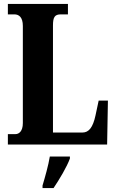

<svg xmlns="http://www.w3.org/2000/svg" viewBox="-20 -734 591 975"><path d="M20 0H524L528 -223H481L465 -148C452 -87 431 -61 399 -61H249V-605C249 -647 258 -661 289 -661H325V-714H20V-661H53C76 -661 96 -647 96 -602V-109C96 -67 76 -53 59 -53H20ZM196 208V221H252C281 178 320 113 335 71V61H233C226 105 208 168 196 208Z"/></svg>

Font: Noto Serif Tamil ExtraCondensed ExtraBold
Style: Regular
Weight: 800
Width: 2
Designer: Indian Type Foundry, Tom Grace, and the Monotype Design Team
Foundry: Monotype Imaging Inc.
Version: Version 2.004